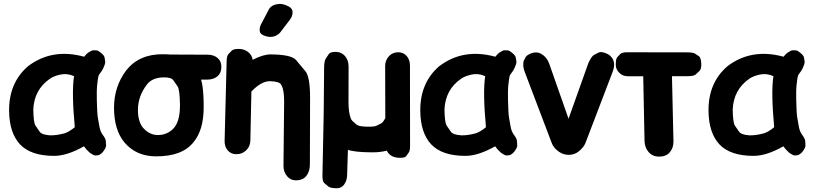

<svg xmlns="http://www.w3.org/2000/svg" viewBox="-20 -791 4268 1008"><path d="M420.9 -22.9Q431.6 -8.3 437 -3.2Q442.4 2 447.8 7.3Q453.1 12.7 459 15.9Q464.8 19 470.7 22.5Q476.6 25.9 482.9 25.1Q489.3 24.4 495.4 23.9Q501.5 23.4 513.2 13.7Q517.6 10.3 521 5.9L521.5 5.4V4.9Q537.6 -16.1 536.9 -27.8Q536.1 -39.6 535.4 -51.3Q534.7 -63 517.6 -85.9Q506.3 -102.1 502.2 -125.5Q498 -148.9 493.9 -172.1Q489.7 -195.3 488.3 -265.6Q487.3 -321.3 489.5 -339.6Q491.7 -357.9 493.9 -376Q496.1 -394 501.5 -400.9Q517.6 -421.9 521.7 -431.9Q525.9 -441.9 529.8 -451.7Q533.7 -461.4 532 -471.2Q530.3 -481 528.6 -490.5Q526.9 -500 509.8 -513.7Q495.6 -525.9 487.8 -526.4Q480 -526.9 471.9 -527.1Q463.9 -527.3 456.8 -522.9Q449.7 -518.6 442.4 -514.2Q435.1 -509.8 421.9 -493.2Q252.4 -539.6 126 -442.4Q26.4 -355.5 27.8 -209Q28.8 -93.8 85 -33.2Q142.1 27.3 264.6 27.3Q332 27.3 420.9 -22.9ZM241.7 -80.6Q199.2 -83.5 188.5 -99.4Q177.7 -115.2 166.7 -130.9Q155.8 -146.5 154.8 -215.8Q159.2 -320.3 241.7 -377.4Q260.7 -391.1 294.4 -398.9Q332.5 -407.7 368.7 -391.1Q355.5 -309.1 372.6 -123Q340.3 -97.2 317.9 -90.8Q272.9 -79.1 241.7 -80.6Z M757.8 -488.8Q731.4 -472.2 730.5 -438Q729.5 -406.2 753.4 -390.1Q770.5 -378.9 814 -397.5Q815.9 -398.4 822.3 -397.5L969.7 -373H1067.4Q1100.1 -373 1120.6 -389.6Q1141.6 -406.7 1142.1 -437.5Q1143.1 -468.8 1122.6 -486.3Q1102.5 -503.9 1069.3 -503.9L826.2 -504.9Q784.2 -505.4 757.8 -488.8ZM837.4 -384.8Q878.9 -385.7 890.1 -369.6Q901.4 -353.5 912.4 -337.4Q923.3 -321.3 924.8 -245.1Q924.8 -239.7 924.8 -233.9Q924.3 -149.9 888.7 -114.3Q856 -82 808.6 -82Q768.6 -82 736.3 -114.3Q704.1 -146.5 704.1 -214.8Q704.6 -287.1 752.4 -348.6Q779.8 -383.3 837.4 -384.8ZM642.1 -420.9Q578.6 -335.9 578.6 -226.1Q578.6 -109.4 632.8 -43.9Q694.3 29.3 797.9 29.8Q937.5 30.8 997.1 -45.9Q1048.8 -108.9 1049.3 -226.1Q1049.8 -360.8 1024.9 -397Q1000 -433.1 974.9 -469.2Q949.7 -505.4 835 -506.3Q710 -507.3 642.1 -420.9Z M1233.9 -534.2Q1205.6 -534.2 1197 -525.4Q1188.5 -516.6 1179.7 -507.6Q1170.9 -498.5 1169.9 -472.2L1159.2 -51.8Q1158.7 -22 1174.3 -2.9Q1191.4 18.1 1219.7 18.6Q1250 19 1271 -0.5Q1293.9 -21.5 1294.4 -53.7L1299.8 -310.5Q1353.5 -366.7 1399.9 -364.7Q1445.8 -362.8 1455.1 -348.1Q1472.2 -321.3 1471.7 -257.8L1468.3 80.1Q1468.3 111.8 1487.3 134.3Q1505.4 155.8 1533.7 155.8Q1538.6 155.8 1543.5 155.3Q1574.2 152.8 1590.3 129.9Q1606.9 106.9 1606.9 71.8L1607.9 -278.3Q1607.9 -387.7 1583.5 -417Q1559.1 -446.3 1534.4 -475.6Q1509.8 -504.9 1399.4 -505.4Q1362.3 -505.4 1306.2 -477.1Q1303.2 -502.9 1281.2 -519Q1260.3 -534.2 1233.9 -534.2ZM1369.6 -603Q1384.8 -597.2 1399.4 -597.2Q1406.7 -597.2 1414.1 -598.6Q1435.1 -603.5 1450.2 -619.6L1502 -687.5Q1516.1 -706.1 1516.1 -725.6Q1516.1 -730.5 1515.1 -735.4Q1510.7 -752.4 1484.4 -762.2Q1465.8 -770.5 1448.2 -770.5Q1441.4 -770.5 1434.6 -769Q1409.7 -765.1 1395.5 -748Q1393.6 -745.1 1391.6 -741.7L1351.6 -665.5Q1343.3 -650.9 1343.3 -635.3Q1343.3 -629.4 1344.2 -624Q1348.6 -610.4 1369.6 -603Z M2081.5 37.6Q2106.4 37.6 2113 28.1Q2119.6 18.6 2126.2 9.3Q2132.8 0 2132.8 -24.9L2132.3 -447.3Q2131.8 -477.1 2116.2 -495.6Q2099.1 -516.1 2072.3 -516.6Q2043 -517.1 2023.4 -497.6Q2002 -475.6 2002 -443.8L2002.9 -171.4Q1991.2 -147.9 1979.7 -142.3Q1968.3 -136.7 1956.5 -130.9Q1944.8 -125 1904.8 -126Q1863.3 -127 1852.3 -136.7Q1841.3 -146.5 1830.1 -156.2Q1818.8 -166 1812 -209.5Q1812 -218.3 1810.5 -226.1Q1809.6 -237.8 1809.6 -250L1810.1 -441.4Q1810.1 -475.1 1791 -497.1Q1772.5 -518.1 1744.1 -518.6Q1713.9 -519 1706.1 -507.1Q1698.2 -495.1 1690.2 -483.2Q1682.1 -471.2 1681.6 -437L1679.7 -221.2L1679.2 -185.1L1672.9 127.9Q1671.9 161.1 1682.6 170.2Q1693.4 179.2 1704.1 188.2Q1714.8 197.3 1748.5 197.3Q1771.5 197.3 1786.1 178.7Q1801.3 158.2 1802.2 131.3L1806.6 -4.4Q1841.3 8.3 1935.1 8.8Q1977.1 8.8 2010.7 0Q2028.8 37.6 2081.5 37.6Z M2579.6 -22.9Q2590.3 -8.3 2595.7 -3.2Q2601.1 2 2606.4 7.3Q2611.8 12.7 2617.7 15.9Q2623.5 19 2629.4 22.5Q2635.3 25.9 2641.6 25.1Q2647.9 24.4 2654.1 23.9Q2660.2 23.4 2671.9 13.7Q2676.3 10.3 2679.7 5.9L2680.2 5.4V4.9Q2696.3 -16.1 2695.6 -27.8Q2694.8 -39.6 2694.1 -51.3Q2693.4 -63 2676.3 -85.9Q2665 -102.1 2660.9 -125.5Q2656.7 -148.9 2652.6 -172.1Q2648.4 -195.3 2647 -265.6Q2646 -321.3 2648.2 -339.6Q2650.4 -357.9 2652.6 -376Q2654.8 -394 2660.2 -400.9Q2676.3 -421.9 2680.4 -431.9Q2684.6 -441.9 2688.5 -451.7Q2692.4 -461.4 2690.7 -471.2Q2689 -481 2687.3 -490.5Q2685.5 -500 2668.5 -513.7Q2654.3 -525.9 2646.5 -526.4Q2638.7 -526.9 2630.6 -527.1Q2622.6 -527.3 2615.5 -522.9Q2608.4 -518.6 2601.1 -514.2Q2593.8 -509.8 2580.6 -493.2Q2411.1 -539.6 2284.7 -442.4Q2185.1 -355.5 2186.5 -209Q2187.5 -93.8 2243.7 -33.2Q2300.8 27.3 2423.3 27.3Q2490.7 27.3 2579.6 -22.9ZM2400.4 -80.6Q2357.9 -83.5 2347.2 -99.4Q2336.4 -115.2 2325.4 -130.9Q2314.5 -146.5 2313.5 -215.8Q2317.9 -320.3 2400.4 -377.4Q2419.4 -391.1 2453.1 -398.9Q2491.2 -407.7 2527.3 -391.1Q2514.2 -309.1 2531.2 -123Q2499 -97.2 2476.6 -90.8Q2431.6 -79.1 2400.4 -80.6Z M2764.6 -509.3Q2745.1 -500.5 2740.5 -492.2Q2735.8 -483.9 2731.2 -475.3Q2726.6 -466.8 2727.1 -449.7Q2727.5 -432.1 2736.3 -409.7L2876.5 -40.5Q2885.7 -15.1 2912.6 4.4Q2937 22 2965.8 22Q2996.1 22 3018.1 3.9Q3044.9 -17.6 3053.7 -40.5L3194.8 -409.7Q3203.6 -432.1 3204.1 -449.7Q3204.6 -468.3 3195.3 -483.9Q3184.6 -501 3166 -509.3Q3136.2 -522 3123.8 -515.6Q3111.3 -509.3 3098.9 -502.9Q3086.4 -496.6 3070.8 -463.9Q3068.4 -458 3067.4 -455.6L2964.8 -167.5L2863.8 -455.6Q2851.6 -490.7 2822.3 -507.8Q2796.4 -522.9 2764.6 -509.3Z M3231.4 -408.7Q3249 -390.6 3277.3 -390.6H3356.9L3363.8 -50.8Q3364.7 -17.1 3384.8 6.8Q3405.3 31.2 3440.9 31.2Q3475.6 31.7 3496.1 8.8Q3515.1 -13.2 3515.6 -44.9Q3515.6 -46.4 3515.6 -50.8L3507.8 -391.1H3590.8Q3622.6 -391.1 3632.3 -400.1Q3642.1 -409.2 3651.9 -418.2Q3661.6 -427.2 3661.6 -450.7Q3661.6 -453.6 3661.6 -456.5Q3660.2 -488.3 3649.9 -495.4Q3639.6 -502.4 3629.2 -509.3Q3618.7 -516.1 3586.4 -516.1L3274.4 -516.6Q3245.1 -516.6 3237.1 -508.1Q3229 -499.5 3220.7 -490.7Q3212.4 -481.9 3212.9 -448.7Q3213.4 -426.8 3231.4 -408.7Z M4092.8 -22.9Q4103.5 -8.3 4108.9 -3.2Q4114.3 2 4119.6 7.3Q4125 12.7 4130.9 15.9Q4136.7 19 4142.6 22.5Q4148.4 25.9 4154.8 25.1Q4161.1 24.4 4167.2 23.9Q4173.3 23.4 4185.1 13.7Q4189.5 10.3 4192.9 5.9L4193.4 5.4V4.9Q4209.5 -16.1 4208.7 -27.8Q4208 -39.6 4207.3 -51.3Q4206.5 -63 4189.5 -85.9Q4178.2 -102.1 4174.1 -125.5Q4169.9 -148.9 4165.8 -172.1Q4161.6 -195.3 4160.2 -265.6Q4159.2 -321.3 4161.4 -339.6Q4163.6 -357.9 4165.8 -376Q4168 -394 4173.3 -400.9Q4189.5 -421.9 4193.6 -431.9Q4197.8 -441.9 4201.7 -451.7Q4205.6 -461.4 4203.9 -471.2Q4202.1 -481 4200.4 -490.5Q4198.7 -500 4181.6 -513.7Q4167.5 -525.9 4159.7 -526.4Q4151.9 -526.9 4143.8 -527.1Q4135.7 -527.3 4128.7 -522.9Q4121.6 -518.6 4114.3 -514.2Q4106.9 -509.8 4093.8 -493.2Q3924.3 -539.6 3797.9 -442.4Q3698.2 -355.5 3699.7 -209Q3700.7 -93.8 3756.8 -33.2Q3814 27.3 3936.5 27.3Q4003.9 27.3 4092.8 -22.9ZM3913.6 -80.6Q3871.1 -83.5 3860.4 -99.4Q3849.6 -115.2 3838.6 -130.9Q3827.6 -146.5 3826.7 -215.8Q3831.1 -320.3 3913.6 -377.4Q3932.6 -391.1 3966.3 -398.9Q4004.4 -407.7 4040.5 -391.1Q4027.3 -309.1 4044.4 -123Q4012.2 -97.2 3989.7 -90.8Q3944.8 -79.1 3913.6 -80.6Z"/></svg>

Font: Comic Relief
Style: Bold
Weight: 700
Designer: Jeff Davis
Foundry: Loudifier
Version: Version 1.200; ttfautohint (v1.8.4.7-5d5b)